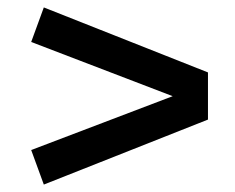

<svg xmlns="http://www.w3.org/2000/svg" viewBox="-20 -544 632 517"><path d="M64 -140 445 -285 64 -431 98 -524 540 -349V-222L98 -47Z"/></svg>

Font: Caladea
Style: Bold
Weight: 700
Designer: Carolina Giovagnoli and Andres Torresi
Foundry: Carolina Giovagnoli & Andres Torresi
Version: Version 1.001